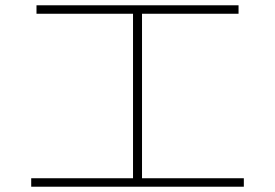

<svg xmlns="http://www.w3.org/2000/svg" viewBox="-20 -723 1040 726"><path d="M98 -17V-49H483V-671H118V-703H882V-671H517V-49H902V-17Z"/></svg>

Font: M PLUS 1 ExtraLight
Style: Regular
Weight: 250
Version: Version 1.001